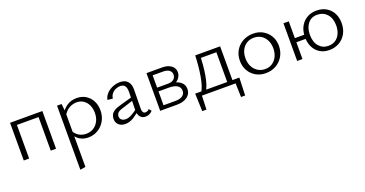

<svg xmlns="http://www.w3.org/2000/svg" viewBox="-36 -1054 3755 1977"><g transform="rotate(-20 1841.5 -65.5)"><path d="M376 0V-413H434V0ZM80 0V-413H139V0ZM108 -368V-413H406V-368Z M787 5Q734 5 693.5 -20.5Q653 -46 631 -95L647 -116Q669 -78 703 -58Q737 -38 779 -38Q826 -38 861 -60Q896 -82 916 -121Q936 -160 936 -211Q936 -258 919 -295.5Q902 -333 870 -355Q838 -377 795 -377Q756 -377 717 -357Q678 -337 649 -289L626 -302Q660 -360 705 -389Q750 -418 809 -418Q867 -418 909.5 -391.5Q952 -365 975.5 -319.5Q999 -274 999 -216Q999 -153 971 -103Q943 -53 895 -24Q847 5 787 5ZM595 289V-413H645L654 -324V279Z M1414 5Q1378 5 1356.5 -21Q1335 -47 1336 -98L1340 -290Q1341 -322 1333.5 -342Q1326 -362 1310.5 -371.5Q1295 -381 1275 -381Q1253 -381 1227.5 -371Q1202 -361 1183 -339.5Q1164 -318 1160 -285L1103 -291Q1108 -319 1125 -343Q1142 -367 1167 -384Q1192 -401 1222.5 -410.5Q1253 -420 1284 -420Q1342 -420 1370 -387Q1398 -354 1397 -298L1394 -87Q1394 -63 1402.5 -50Q1411 -37 1427 -37Q1439 -37 1450.5 -42Q1462 -47 1470 -58L1492 -31Q1478 -14 1458 -4.5Q1438 5 1414 5ZM1193 5Q1149 5 1122 -19.5Q1095 -44 1095 -84Q1095 -108 1104.5 -128.5Q1114 -149 1137.5 -165.5Q1161 -182 1203 -193L1369 -240L1374 -207L1218 -157Q1178 -145 1165 -128.5Q1152 -112 1152 -93Q1152 -66 1170 -53Q1188 -40 1213 -40Q1245 -40 1280.5 -60Q1316 -80 1360 -113L1372 -91Q1329 -50 1285 -22.5Q1241 5 1193 5Z M1575 0V-413H1747Q1808 -413 1845 -385.5Q1882 -358 1882 -313Q1882 -281 1864 -254.5Q1846 -228 1815 -213Q1784 -198 1742 -198L1751 -231Q1826 -231 1871 -200Q1916 -169 1916 -116Q1916 -64 1874 -32Q1832 0 1757 0ZM1627 -42H1759Q1809 -42 1836 -62Q1863 -82 1863 -116Q1863 -153 1832 -173.5Q1801 -194 1740 -194H1611V-235H1748Q1787 -235 1809.5 -254Q1832 -273 1832 -305Q1832 -333 1809.5 -351.5Q1787 -370 1741 -370H1627Z M2029 -23Q2049 -49 2063 -91Q2077 -133 2086.5 -186.5Q2096 -240 2101.5 -298Q2107 -356 2109 -413H2158Q2156 -356 2151 -297.5Q2146 -239 2137 -186Q2128 -133 2114.5 -91Q2101 -49 2082 -23ZM1981 151 1974 -43H2034L2027 151ZM1999 0 1987 -43H2458L2433 0ZM2406 151 2400 -43H2458L2451 151ZM2325 0V-413H2382V0ZM2139 -369V-413H2351V-369Z M2731 8Q2671 8 2623.5 -19.5Q2576 -47 2549 -94.5Q2522 -142 2522 -202Q2522 -266 2551 -315Q2580 -364 2630.5 -392Q2681 -420 2745 -420Q2805 -420 2851.5 -393Q2898 -366 2925.5 -319.5Q2953 -273 2953 -212Q2953 -149 2924 -99Q2895 -49 2845.5 -20.5Q2796 8 2731 8ZM2739 -34Q2786 -34 2820 -57.5Q2854 -81 2872 -120Q2890 -159 2890 -206Q2890 -258 2870 -297Q2850 -336 2815.5 -357Q2781 -378 2737 -378Q2691 -378 2656.5 -355.5Q2622 -333 2603.5 -295Q2585 -257 2585 -208Q2585 -156 2605 -117Q2625 -78 2660 -56Q2695 -34 2739 -34Z M3076 0V-413H3134V0ZM3104 -184V-229H3263V-184ZM3428 8Q3369 8 3326 -18.5Q3283 -45 3259 -92.5Q3235 -140 3235 -202Q3235 -268 3261 -317Q3287 -366 3333 -393Q3379 -420 3439 -420Q3499 -420 3544 -394Q3589 -368 3614.5 -321Q3640 -274 3640 -211Q3640 -146 3612.5 -96.5Q3585 -47 3537 -19.5Q3489 8 3428 8ZM3433 -36Q3480 -36 3512.5 -58.5Q3545 -81 3562 -119.5Q3579 -158 3579 -207Q3579 -286 3537.5 -331.5Q3496 -377 3431 -377Q3365 -377 3328 -329.5Q3291 -282 3291 -207Q3291 -127 3331 -81.5Q3371 -36 3433 -36Z"/></g></svg>

Font: Ysabeau Office Light
Style: Regular
Weight: 300
Designer: Christian Thalmann (Catharsis Fonts)
Version: Version 2.001;gftools[0.9.30]; featfreeze: tnum,lnum,ss02